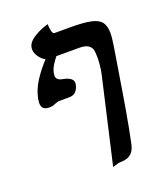

<svg xmlns="http://www.w3.org/2000/svg" viewBox="-146 -665 803 971"><g transform="rotate(-20 256.0 -180.0)"><path d="M203 -191H148Q146 -191 140.5 -189Q135 -187 128 -185Q121 -182 113.5 -179.5Q106 -177 92 -177Q75 -177 63.5 -185.5Q52 -194 52 -216Q52 -225 55 -240Q64 -285 91.5 -328Q119 -371 158 -413Q139 -423 125 -443Q111 -463 111 -483Q111 -490 112 -494Q116 -514 134.5 -529.5Q153 -545 175 -555.5Q197 -566 213 -571Q229 -576 229 -576Q229 -556 233 -539Q237 -522 246 -522H331Q401 -522 440 -514Q479 -506 495.5 -485.5Q512 -465 512 -426Q512 -412 510 -394.5Q508 -377 505 -357L469 -135Q462 -90 453 -39Q444 12 435.5 58Q427 104 420 135Q413 170 397 185Q381 200 362.5 203Q344 206 330 206Q329 206 324 207Q319 208 293 216L399 -246Q404 -269 406 -292Q408 -315 408 -333Q408 -347 407 -357.5Q406 -368 404 -375Q393 -409 339 -409H215Q200 -390 189.5 -373Q179 -356 174 -336Q173 -331 172.5 -326.5Q172 -322 172 -318Q172 -295 204 -289Q259 -279 259 -249Q259 -247 258.5 -245Q258 -243 258 -241Q254 -220 241.5 -205.5Q229 -191 203 -191Z"/></g></svg>

Font: Libertinus Serif SemiBold
Style: Italic
Weight: 600
Italic angle: -11.5°
Designer: Philipp H. Poll, Khaled Hosny
Foundry: Caleb Maclennan
Version: Version 7.051;RELEASE